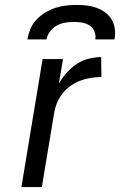

<svg xmlns="http://www.w3.org/2000/svg" viewBox="-20 -760 490 780"><path d="M67 0 153 -520H236L219 -420Q232 -443 250.5 -464Q269 -485 291.5 -500Q314 -515 340 -521.5Q366 -528 391 -528L392 -447Q370 -447 348.5 -443.5Q327 -440 305.5 -432Q284 -424 265 -410Q246 -396 232 -377.5Q218 -359 210 -338Q202 -317 199 -295L150 0ZM91 -600Q95 -621 103.5 -642Q112 -663 128 -680Q144 -697 164 -709Q184 -721 205 -728Q226 -735 248 -737.5Q270 -740 291 -740Q312 -740 333 -737.5Q354 -735 373 -728Q392 -721 408 -709Q424 -697 434 -680Q444 -663 446.5 -642Q449 -621 445 -600H367Q370 -617 363.5 -632.5Q357 -648 344 -656.5Q331 -665 314 -668Q297 -671 280 -671Q263 -671 245 -668Q227 -665 211 -656.5Q195 -648 183.5 -632.5Q172 -617 169 -600Z"/></svg>

Font: Iosevka Aile
Style: Italic
Weight: 400
Italic angle: -9°
Designer: Belleve Invis
Foundry: Belleve Invis
Version: Version 28.0.1; ttfautohint (v1.8.4)